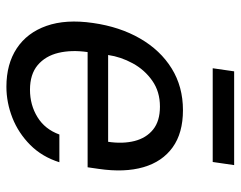

<svg xmlns="http://www.w3.org/2000/svg" viewBox="-94 -628 733 584"><g transform="rotate(90 272.0 -336.5)"><path d="M244.3 10Q175.4 10 127.7 -21.4Q80 -52.9 59.2 -111.9Q38.4 -170.9 50.4 -253.3Q62 -334.9 97.6 -396.5Q133.2 -458.2 188.6 -492.6Q244 -527 315.5 -527Q385.2 -527 428.7 -495.6Q472.3 -464.2 489 -406.8Q505.7 -349.3 494.2 -270.8L489.3 -237H138.9Q131.8 -187.9 141.3 -148.2Q150.8 -108.6 178.6 -85.1Q206.5 -61.7 253.4 -61.7Q299.9 -61.7 336.8 -84.5Q373.8 -107.3 389.6 -151.1H474Q457.5 -98.5 421.4 -62.5Q385.2 -26.5 338.8 -8.2Q292.2 10 244.3 10ZM147.8 -299.4H411.8Q418.4 -343.8 409.4 -379.6Q400.3 -415.4 374.5 -436.2Q348.7 -457 304.7 -457Q259.2 -457 226.1 -433.7Q192.9 -410.5 173.1 -374.2Q153.3 -337.9 147.8 -299.4ZM188.1 -617.5 197.5 -682.7H482.7L473.2 -617.5Z"/></g></svg>

Font: Public Sans Thin
Style: Italic
Weight: 100
Italic angle: -8°
Designer: The Public Sans project authors (U.S. Web Design System). Libre Franklin designed by Pablo Impallari and Rodrigo Fuenzal
Version: Version 2.000